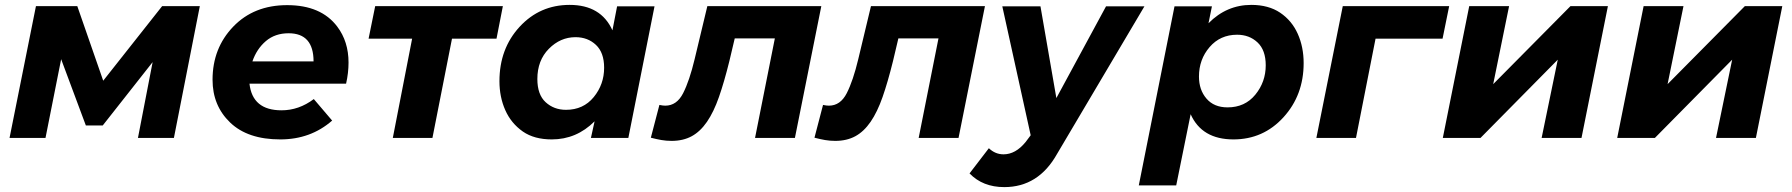

<svg xmlns="http://www.w3.org/2000/svg" viewBox="-20 -564 7326 785"><path d="M127 -539H296L402 -234L643 -539H797L691 0H544L604 -310L400 -51H331L230 -322L166 0H19Z M1126 6Q993 6 921 -63Q849 -132 849 -238Q849 -367 933.5 -455Q1018 -543 1154 -543Q1293 -543 1359 -455Q1405 -394 1405 -308Q1405 -266 1395 -222H1000Q1012 -113 1131 -113Q1202 -113 1263 -159L1338 -71Q1250 6 1126 6ZM1262 -313Q1262 -428 1160 -428Q1104.5 -428 1067 -396Q1029.5 -364 1012 -313Z M1586 0 1665 -406H1487L1514 -539H2036L2010 -406H1828L1748 0Z M2236 6Q2164.5 6 2118 -26Q2069.5 -60 2045.8 -113.8Q2022 -167.5 2022 -232Q2022 -365 2104.5 -454.5Q2187 -544 2309 -544Q2437 -544 2484 -440L2503 -538H2656L2549 0H2396L2411 -68Q2337 6 2236 6ZM2294 -115Q2365 -115 2407.5 -167Q2450 -219 2450 -287Q2450 -349 2416.5 -380.5Q2383 -412 2333 -412Q2271 -412 2224 -364.5Q2177 -317 2177 -241Q2177 -177 2211 -146Q2245 -115 2294 -115Z M2676 -135Q2690 -132 2700 -132Q2747 -132 2773 -183Q2799 -234 2820 -322L2872 -539H3338L3230 0H3067L3148 -407H2984L2962 -314Q2941 -229 2919.5 -167.5Q2898 -106 2870.5 -66Q2843 -26 2808 -7Q2773 12 2726 12Q2704 12 2684 8.5Q2664 5 2641 -1Z M3345 -135Q3359 -132 3369 -132Q3416 -132 3442 -183Q3468 -234 3489 -322L3541 -539H4007L3899 0H3736L3817 -407H3653L3631 -314Q3610 -229 3588.5 -167.5Q3567 -106 3539.5 -66Q3512 -26 3477 -7Q3442 12 3395 12Q3373 12 3353 8.5Q3333 5 3310 -1Z M4086 201Q3998 201 3944 145L4023 42Q4049 67 4083 67Q4132 67 4173 17L4194 -11L4078 -538H4234L4299 -163L4502 -538H4659L4302 65Q4226 201 4086 201Z M4789 194H4636L4782 -538H4935L4921 -469Q4995 -544 5096 -544Q5166.5 -544 5214 -512Q5261.5 -480 5285.8 -426Q5310 -372 5310 -306Q5310 -175 5227.5 -84.5Q5145 6 5023 6Q4894 6 4848 -97ZM4999 -125Q5070 -125 5112.5 -177Q5155 -229 5155 -297Q5155 -359 5121.5 -390.5Q5088 -422 5038 -422Q4969 -422 4925.5 -371.5Q4882 -321 4882 -251Q4882 -196.5 4912.8 -160.8Q4943.5 -125 4999 -125Z M5470 -539H5905L5878 -406H5604L5524 0H5362Z M5987 -539H6150L6085 -220L6401 -539H6554L6446 0H6283L6349 -320L6033 0H5879Z M6700 -539H6863L6798 -220L7114 -539H7267L7159 0H6996L7062 -320L6746 0H6592Z"/></svg>

Font: Argentum Sans SemiBold
Style: Italic
Weight: 600
Italic angle: -11°
Designer: Julieta Ulanovsky (font), Cristiano Sobral (main changes and remaster)
Foundry: Julieta Ulanovsky (font), Cristiano Sobral (main changes and remaster)
Version: Version 2.007;June 15, 2022;FontCreator 14.0.0.2814 64-bit; 